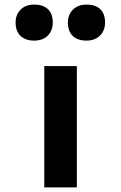

<svg xmlns="http://www.w3.org/2000/svg" viewBox="-20 -817 528 837"><path d="M173 0V-529H315V0ZM357 -640Q318 -640 297 -660.5Q276 -681 276 -719Q276 -753 298 -775Q320 -797 357 -797Q396 -797 417 -777Q438 -757 438 -719Q438 -684 416 -662Q394 -640 357 -640ZM129 -640Q91 -640 69.5 -660.5Q48 -681 48 -719Q48 -753 70 -775Q92 -797 129 -797Q168 -797 189 -777Q210 -757 210 -719Q210 -684 188.5 -662Q167 -640 129 -640Z"/></svg>

Font: Lexend Tera SemiBold
Style: Regular
Weight: 600
Version: Version 1.007